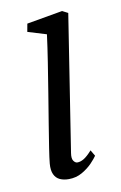

<svg xmlns="http://www.w3.org/2000/svg" viewBox="-70 -596 410 649"><g transform="rotate(-10 135.0 -272.0)"><path d="M113.5 10Q96 10 83 4Q70 -2 63.5 -16Q57 -30 59 -53Q60.5 -70 66 -105.5Q71.5 -141 79.2 -188.2Q87 -235.5 95.5 -287.8Q104 -340 112 -391.2Q120 -442.5 125.5 -485L61.5 -504.5L66.5 -532L189.5 -553.5L209 -543.5L136 -75.5Q133 -57 138.8 -48.8Q144.5 -40.5 152 -40.5Q162.5 -40.5 174.2 -47.5Q186 -54.5 202.5 -73L214.5 -52.5Q209 -44 194.8 -29Q180.5 -14 159.8 -2Q139 10 113.5 10Z"/></g></svg>

Font: Merriweather 48pt Light
Style: Italic
Weight: 300
Italic angle: -7.8°
Version: Version 2.101